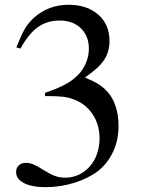

<svg xmlns="http://www.w3.org/2000/svg" viewBox="-20 -773 598 809"><path d="M169.9 -381.8Q198.2 -391.6 219.2 -400.4Q240.2 -409.2 256.3 -418Q272.5 -426.8 285.2 -436.5Q297.9 -446.3 310.5 -459Q331.1 -480.5 342.8 -509.3Q354.5 -538.1 354.5 -567.4Q354.5 -621.1 320.8 -653.8Q287.1 -686.5 231.4 -686.5Q178.7 -686.5 139.6 -658.7Q100.6 -630.9 66.4 -568.4L48.8 -573.2Q58.6 -597.7 66.9 -616.2Q75.2 -634.8 83.5 -649.4Q91.8 -664.1 101.6 -675.8Q111.3 -687.5 124 -699.2Q185.5 -752.9 268.6 -752.9Q346.7 -752.9 394 -711.4Q441.4 -669.9 441.4 -600.6Q441.4 -578.1 436 -558.6Q430.7 -539.1 418.9 -521Q407.2 -502.9 387.2 -484.9Q367.2 -466.8 337.9 -446.3Q375 -430.7 394.5 -418.5Q414.1 -406.2 431.6 -387.7Q455.1 -362.3 467.3 -324.7Q479.5 -287.1 479.5 -243.2Q479.5 -184.6 457.5 -135.7Q435.5 -86.9 393.6 -52.7Q352.5 -21.5 293.5 -2.9Q234.4 15.6 171.9 15.6Q114.3 15.6 81.1 -1.5Q47.9 -18.6 47.9 -47.9Q47.9 -65.4 59.1 -76.2Q70.3 -86.9 89.8 -86.9Q104.5 -86.9 120.1 -80.6Q135.7 -74.2 160.2 -58.6Q191.4 -39.1 211.4 -31.7Q231.4 -24.4 254.9 -24.4Q286.1 -24.4 312.5 -37.1Q338.9 -49.8 358.4 -71.8Q377.9 -93.8 388.7 -124.5Q399.4 -155.3 399.4 -190.4Q399.4 -249 368.7 -293.9Q337.9 -338.9 284.2 -356.4Q265.6 -363.3 241.7 -365.7Q217.8 -368.2 169.9 -368.2Z"/></svg>

Font: BabelStone Tibetan
Style: Regular
Weight: 400
Designer: Christopher J. Fynn
Foundry: BabelStone
Version: Version 10.011 October 1, 2023